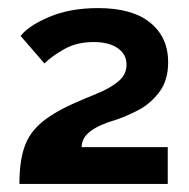

<svg xmlns="http://www.w3.org/2000/svg" viewBox="-20 -838 468 475"><path d="M28 -383Q28 -436 39.5 -471.5Q51 -507 80 -532.5Q109 -558 160 -581Q189 -594 220 -606.5Q251 -619 272 -636Q293 -653 293 -678Q293 -704 271 -719Q249 -734 212 -734Q170 -734 139 -716.5Q108 -699 90 -681L31 -749Q50 -774 101.5 -796Q153 -818 223 -818Q307 -818 351.5 -782Q396 -746 396 -684Q396 -639 374 -610Q352 -581 322 -565.5Q292 -550 268 -542Q226 -530 204 -513.5Q182 -497 182 -474H395V-383Z"/></svg>

Font: Raleway ExtraBold
Style: Regular
Weight: 800
Designer: Matt McInerney, Pablo Impallari, Rodrigo Fuenzalida
Foundry: Matt McInerney, Pablo Impallari, Rodrigo Fuenzalida
Version: Version 4.026